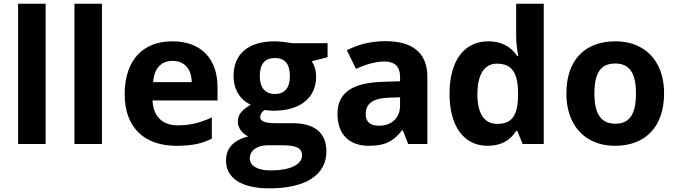

<svg xmlns="http://www.w3.org/2000/svg" viewBox="-20 -780 3662 1040"><path d="M227.1 -759.8H78.1V0H227.1Z M532.2 -759.8H383.3V0H532.2Z M935.5 9.8C1021 9.8 1075.2 -2.9 1127.4 -28.8V-144C1063.5 -114.3 1008.3 -101.1 942.4 -101.1C857.9 -101.1 809.6 -151.4 806.2 -235.8H1158.2V-308.1C1158.2 -462.9 1067.9 -556.2 913.6 -556.2C752 -556.2 655.3 -452.1 655.3 -269C655.3 -91.3 759.8 9.8 935.5 9.8ZM914.6 -450.2C977.5 -450.2 1017.1 -408.7 1018.6 -335H809.6C814.9 -408.7 851.6 -450.2 914.6 -450.2Z M1564 -545.9C1552.2 -548.3 1500 -556.2 1469.2 -556.2C1325.2 -556.2 1245.1 -488.3 1245.1 -369.1C1245.1 -294.9 1281.2 -237.8 1338.4 -212.9C1293 -186 1268.1 -161.6 1268.1 -120.1C1268.1 -86.9 1294.4 -54.2 1325.2 -41C1245.6 -22 1204.1 22.9 1204.1 88.9C1204.1 184.6 1286.6 240.2 1439 240.2C1638.2 240.2 1748 166.5 1748 39.1C1748 -60.5 1683.6 -112.8 1564 -112.8H1471.2C1416.5 -112.8 1389.2 -123.5 1389.2 -145C1389.2 -159.2 1397 -172.4 1412.1 -184.1L1434.1 -181.6L1460.9 -180.2C1606 -180.2 1692.4 -249 1692.4 -366.2C1692.4 -396.5 1684.6 -423.8 1668.9 -448.2L1754.4 -470.2V-545.9ZM1387.2 -367.2C1387.2 -433.1 1414.6 -465.8 1469.2 -465.8C1523.4 -465.8 1550.3 -433.1 1550.3 -367.2C1550.3 -308.1 1525.4 -271 1469.2 -271C1414.1 -271 1387.2 -308.1 1387.2 -367.2ZM1333 77.1C1333 34.7 1374.5 6.8 1429.2 6.8H1506.3C1581.1 6.8 1616.2 20 1616.2 61C1616.2 111.8 1552.2 143.1 1445.3 143.1C1374.5 143.1 1333 118.2 1333 77.1Z M2294.9 0V-363.8C2294.9 -494.1 2214.4 -557.1 2067.9 -557.1C1991.2 -557.1 1921.9 -540.5 1858.9 -507.8L1908.2 -407.2C1967.3 -433.6 2018.6 -446.8 2062 -446.8C2118.7 -446.8 2147 -418.9 2147 -363.8V-339.8L2052.2 -336.9C1888.7 -331.1 1808.1 -278.8 1808.1 -163.1C1808.1 -52.2 1872.1 9.8 1977.1 9.8C2062.5 9.8 2107.9 -11.2 2158.2 -74.2H2162.1L2190.9 0ZM2147 -208C2147 -142.1 2102.1 -99.1 2033.2 -99.1C1984.9 -99.1 1960.9 -120.1 1960.9 -162.1C1960.9 -220.7 2002.9 -248.5 2089.4 -251L2147 -252.9Z M2621.1 9.8C2690.4 9.8 2742.2 -17.1 2775.9 -70.8H2782.2L2811 0H2925.3V-759.8H2775.9V-585C2775.9 -553.2 2779.8 -516.6 2787.1 -476.1H2782.2C2746.1 -529.3 2693.8 -556.2 2625 -556.2C2494.1 -556.2 2415 -451.2 2415 -272C2415 -95.7 2492.7 9.8 2621.1 9.8ZM2673.3 -108.9C2604.5 -108.9 2565.9 -162.6 2565.9 -270C2565.9 -377.4 2604.5 -435.1 2670.9 -435.1C2752.4 -435.1 2786.1 -388.2 2786.1 -271V-254.9C2782.7 -148.9 2749.5 -108.9 2673.3 -108.9Z M3577.1 -273.9C3577.1 -331.1 3566.4 -381.3 3544.9 -423.8C3502 -509.3 3418.9 -556.2 3314 -556.2C3145.5 -556.2 3047.9 -452.1 3047.9 -273.9C3047.9 -216.8 3058.6 -166.5 3080.1 -123.5C3123 -37.6 3206.1 9.8 3311 9.8C3478.5 9.8 3577.1 -96.2 3577.1 -273.9ZM3199.7 -273.9C3199.7 -382.8 3232.4 -436 3312 -436C3392.1 -436 3424.8 -381.8 3424.8 -273.9C3424.8 -165 3392.6 -109.9 3313 -109.9C3232.9 -109.9 3199.7 -166 3199.7 -273.9Z"/></svg>

Font: Open Sans bold
Style: Bold
Weight: 700
Foundry: Ascender Corporation
Version: Version 1.100;PS 001.100;hotconv 1.0.88;makeotf.lib2.5.64775